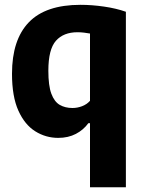

<svg xmlns="http://www.w3.org/2000/svg" viewBox="-20 -576 610 816"><path d="M362.5 220V-52.5H355.5Q335 -24 302.5 -7Q270 10 227.5 10Q174.5 10 129.8 -18Q85 -46 58 -106Q31 -166 31 -262.5Q31 -407 102.5 -481.2Q174 -555.5 322 -555.5Q370.5 -555.5 422.2 -548Q474 -540.5 515 -526V220ZM288 -117Q308.5 -117 328.5 -124.5Q348.5 -132 362.5 -147.5V-433.5Q352 -435.5 337.8 -437.2Q323.5 -439 309.5 -439Q250 -439 217.8 -402.8Q185.5 -366.5 185.5 -275.5Q185.5 -212 198.2 -177.8Q211 -143.5 234 -130.2Q257 -117 288 -117Z"/></svg>

Font: Encode Sans SmCnd
Style: Bold
Weight: 700
Width: 4
Designer: Multiple Designers
Foundry: Impallari Type
Version: Version 3.002; ttfautohint (v1.8.3) -l 8 -r 50 -G 200 -x 14 